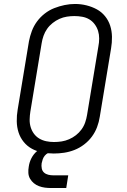

<svg xmlns="http://www.w3.org/2000/svg" viewBox="-20 -766 640 968"><path d="M251 8Q222 8 193.5 2.5Q165 -3 141 -16Q117 -29 99.5 -50.5Q82 -72 73.5 -98.5Q65 -125 64.5 -154.5Q64 -184 69 -213L126 -558Q131 -584 140.5 -609.5Q150 -635 166.5 -657.5Q183 -680 205.5 -697.5Q228 -715 253.5 -725Q279 -735 305.5 -740.5Q332 -746 358 -746Q388 -746 416 -739Q444 -732 468 -719Q492 -706 509.5 -684.5Q527 -663 535.5 -636.5Q544 -610 544.5 -580.5Q545 -551 540 -522L483 -177Q479 -151 469.5 -125.5Q460 -100 443.5 -77.5Q427 -55 404 -37.5Q381 -20 355.5 -10Q330 0 303.5 4Q277 8 251 8ZM252 -50Q272 -50 291 -53Q310 -56 328.5 -64Q347 -72 363 -84.5Q379 -97 391 -113.5Q403 -130 409.5 -149Q416 -168 419 -187L476 -532Q480 -552 480 -572Q480 -592 474.5 -610Q469 -628 457.5 -643.5Q446 -659 430 -668.5Q414 -678 394.5 -681.5Q375 -685 355 -685Q336 -685 317 -682Q298 -679 280 -671Q262 -663 245.5 -650Q229 -637 217.5 -620.5Q206 -604 199.5 -585.5Q193 -567 190 -548L133 -203Q130 -184 129.5 -164Q129 -144 134.5 -125.5Q140 -107 151 -92Q162 -77 178 -67.5Q194 -58 213 -54Q232 -50 252 -50ZM239 182Q222 182 206.5 180Q191 178 176.5 172.5Q162 167 150.5 157.5Q139 148 131.5 135Q124 122 123 106Q122 90 125 74Q128 52 138.5 31.5Q149 11 166.5 -4Q184 -19 206 -25.5Q228 -32 249 -32L244 0Q234 0 223.5 5Q213 10 206 18.5Q199 27 195.5 37Q192 47 190 57Q188 70 190.5 83Q193 96 202 104Q211 112 223.5 115Q236 118 249 118H324L314 182Z"/></svg>

Font: Iosevka Curly Slab LtEx
Style: Italic
Weight: 300
Width: 7
Italic angle: -9°
Monospace: yes
Designer: Belleve Invis
Foundry: Belleve Invis
Version: Version 11.1.0; ttfautohint (v1.8.3)